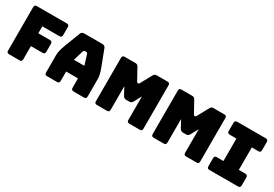

<svg xmlns="http://www.w3.org/2000/svg" viewBox="35 -1603 3546 2486"><g transform="rotate(30 1808.0 -360.0)"><path d="M260 0H105Q86 0 77.5 -8.5Q69 -17 69 -36V-684Q69 -703 77.5 -711.5Q86 -720 105 -720H551Q570 -720 578.5 -711.5Q587 -703 587 -684V-565Q587 -546 578.5 -537.5Q570 -529 551 -529H296V-425H470Q489 -425 497.5 -416.5Q506 -408 506 -389V-269Q506 -250 497.5 -241.5Q489 -233 470 -233H296V-36Q296 -17 287.5 -8.5Q279 0 260 0Z M913 -510 866 -358H1023L976 -510Q972 -519 967.5 -523Q963 -527 957 -527H932Q926 -527 921.5 -523Q917 -519 913 -510ZM856 -36Q856 -17 847.5 -8.5Q839 0 820 0H673Q654 0 645.5 -8.5Q637 -17 637 -36V-300Q637 -330 646.5 -369Q656 -408 676 -460L763 -687Q769 -704 781.5 -712Q794 -720 814 -720H1083Q1102 -720 1114.5 -712Q1127 -704 1133 -687L1220 -460Q1240 -408 1249.5 -369Q1259 -330 1259 -300V-36Q1259 -17 1250.5 -8.5Q1242 0 1223 0H1072Q1052 0 1042.5 -8.5Q1033 -17 1033 -36V-176H856Z M1567 0H1418Q1399 0 1390.5 -8.5Q1382 -17 1382 -36V-684Q1382 -703 1390.5 -711.5Q1399 -720 1418 -720H1579Q1595 -720 1605.5 -713Q1616 -706 1625 -690L1715 -527Q1720 -518 1723.5 -514Q1727 -510 1733 -510H1742Q1748 -510 1751.5 -514Q1755 -518 1760 -527L1849 -690Q1858 -706 1868.5 -713Q1879 -720 1895 -720H2057Q2076 -720 2084.5 -711.5Q2093 -703 2093 -684V-36Q2093 -17 2084.5 -8.5Q2076 0 2057 0H1903Q1884 0 1875.5 -8.5Q1867 -17 1867 -36V-388L1808 -279Q1799 -262 1786.5 -254.5Q1774 -247 1755 -247H1715Q1696 -247 1683.5 -254.5Q1671 -262 1662 -279L1603 -388V-36Q1603 -17 1594.5 -8.5Q1586 0 1567 0Z M2416 0H2267Q2248 0 2239.5 -8.5Q2231 -17 2231 -36V-684Q2231 -703 2239.5 -711.5Q2248 -720 2267 -720H2428Q2444 -720 2454.5 -713Q2465 -706 2474 -690L2564 -527Q2569 -518 2572.5 -514Q2576 -510 2582 -510H2591Q2597 -510 2600.5 -514Q2604 -518 2609 -527L2698 -690Q2707 -706 2717.5 -713Q2728 -720 2744 -720H2906Q2925 -720 2933.5 -711.5Q2942 -703 2942 -684V-36Q2942 -17 2933.5 -8.5Q2925 0 2906 0H2752Q2733 0 2724.5 -8.5Q2716 -17 2716 -36V-388L2657 -279Q2648 -262 2635.5 -254.5Q2623 -247 2604 -247H2564Q2545 -247 2532.5 -254.5Q2520 -262 2511 -279L2452 -388V-36Q2452 -17 2443.5 -8.5Q2435 0 2416 0Z M3100 0Q3081 0 3072.5 -8.5Q3064 -17 3064 -36V-155Q3064 -174 3072.5 -182.5Q3081 -191 3100 -191H3199V-527H3100Q3081 -527 3072.5 -535.5Q3064 -544 3064 -563V-684Q3064 -703 3072.5 -711.5Q3081 -720 3100 -720H3526Q3545 -720 3553.5 -711.5Q3562 -703 3562 -684V-563Q3562 -544 3553.5 -535.5Q3545 -527 3526 -527H3429V-191H3526Q3545 -191 3553.5 -182.5Q3562 -174 3562 -155V-36Q3562 -17 3553.5 -8.5Q3545 0 3526 0Z"/></g></svg>

Font: Bungee
Style: Regular
Weight: 400
Designer: David Jonathan Ross
Foundry: David Jonathan Ross
Version: Version 1.000;PS 1.0;hotconv 1.0.72;makeotf.lib2.5.5900